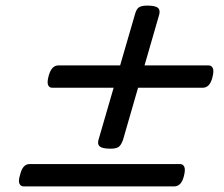

<svg xmlns="http://www.w3.org/2000/svg" viewBox="-20 -750 803 687"><path d="M375 -218Q345 -218 336 -227Q327 -236 334 -255L463 -699Q468 -718 477.5 -724Q487 -730 507 -730Q537 -730 546 -721Q555 -712 548 -692L420 -249Q413 -230 404 -224Q395 -218 375 -218ZM65 -83Q54 -83 49.5 -93Q45 -103 52 -125Q61 -163 86 -163H624Q635 -163 639.5 -153Q644 -143 638 -120Q629 -83 603 -83ZM167 -436Q156 -436 152 -446Q148 -456 154 -478Q164 -516 189 -516H726Q737 -516 741.5 -506Q746 -496 740 -473Q731 -436 705 -436Z"/></svg>

Font: Playwrite AU NSW
Style: Regular
Weight: 400
Designer: Veronika Burian, José Scaglione
Foundry: TypeTogether
Version: Version 1.002